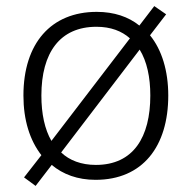

<svg xmlns="http://www.w3.org/2000/svg" viewBox="-20 -581 630 631"><path d="M533 -267C533 -348 512 -417 473 -465L526 -534L487 -561L438 -497C402 -526 355 -542 298 -542C148 -542 57 -439 57 -267C57 -186 78 -120 116 -71L59 2L97 30L150 -39C187 -8 235 10 294 10C449 10 533 -100 533 -267ZM116 -267C116 -408 177 -493 297 -493C344 -493 380 -479 407 -455L149 -118C127 -156 116 -207 116 -267ZM474 -267C474 -131 419 -39 295 -39C247 -39 208 -54 181 -80L439 -418C463 -379 474 -327 474 -267Z"/></svg>

Font: Noto Sans Devanagari UI Light
Style: Regular
Weight: 300
Designer: Jelle Bosma - Monotype Design Team
Foundry: Monotype Imaging Inc.
Version: Version 2.004